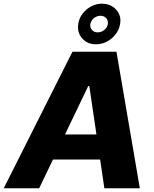

<svg xmlns="http://www.w3.org/2000/svg" viewBox="-56 -1003 820 1023"><path d="M152.8 0H-36.1L330.1 -727.5H564.5L689 0H500L419.9 -544.4H414.1ZM175.8 -286.6H570.8L547.9 -152.8H152.3ZM455.6 -767.1Q409.2 -766.6 381.3 -799.1Q353.5 -831.5 361.3 -877Q365.7 -906.7 384.3 -930.7Q402.8 -954.6 429.9 -969Q457 -983.4 487.3 -983.4Q535.2 -982.9 563.7 -950.7Q592.3 -918.5 583.5 -873.5Q578.6 -844.2 559.6 -819.8Q540.5 -795.4 513.4 -781.2Q486.3 -767.1 455.6 -767.1ZM464.8 -830.6Q483.9 -830.6 500 -843.5Q516.1 -856.4 518.6 -875Q521 -894 509.8 -906.5Q498.5 -918.9 478.5 -918.9Q460 -918.9 444.6 -906.5Q429.2 -894 425.3 -875Q422.4 -857.4 433.6 -844Q444.8 -830.6 464.8 -830.6Z"/></svg>

Font: Inter Tight ExtraBold
Style: Italic
Weight: 800
Italic angle: -9.39999°
Designer: Rasmus Andersson
Foundry: rsms
Version: Version 3.004